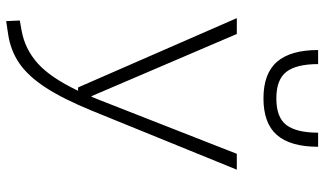

<svg xmlns="http://www.w3.org/2000/svg" viewBox="-236 -588 1057 626"><g transform="rotate(90 293.0 -274.5)"><path d="M48.3 234.4 46.4 189.9 79.1 184.1Q139.2 173.3 185.8 131.8Q232.4 90.3 275.4 0H264.6L38.6 -517.6H90.3L293 -43.9H294.9Q300.3 -56.6 305.7 -70.3L481 -517.6H532.7L340.8 -45.9Q302.7 47.4 265.4 105Q228 162.6 186 191.4Q144 220.2 90.8 228ZM300.3 -604.5Q219.2 -604.5 180.9 -648.7Q142.6 -692.9 142.6 -782.7H188.5Q188.5 -711.4 213.9 -679Q239.3 -646.5 300.3 -646.5Q362.8 -646.5 387.5 -679.7Q412.1 -712.9 412.1 -782.7H458Q458 -692.4 419.7 -648.4Q381.3 -604.5 300.3 -604.5Z"/></g></svg>

Font: Cascadia Code NF ExtraLight
Style: Regular
Weight: 200
Monospace: yes
Designer: Aaron Bell
Foundry: Saja Typeworks
Version: Version 2404.023; ttfautohint (v1.8.4)